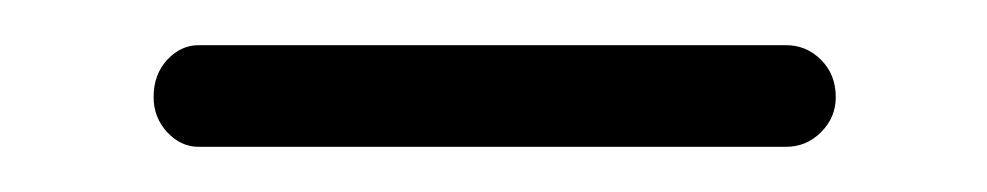

<svg xmlns="http://www.w3.org/2000/svg" viewBox="-20 -283 437 85"><path d="M68 -218Q60 -218 54 -224.5Q48 -231 48 -240Q48 -250 54 -256.5Q60 -263 68 -263H328Q337 -263 343.5 -256.5Q350 -250 350 -240Q350 -231 343.5 -224.5Q337 -218 328 -218Z"/></svg>

Font: Dosis ExtraLight Light
Style: Regular
Weight: 300
Version: Version 3.001; ttfautohint (v1.8.2)